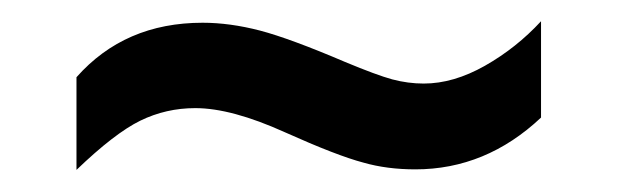

<svg xmlns="http://www.w3.org/2000/svg" viewBox="-20 -447 592 179"><path d="M51.3 -288.6Q86.9 -322.8 110.8 -334.5Q134.8 -346.2 162.1 -346.2Q195.8 -346.2 245.6 -323.7Q294.4 -301.8 318.8 -295.4Q340.8 -289.1 367.2 -289.1Q433.1 -289.1 484.4 -337.4V-427.2Q461.4 -402.3 432.1 -385.7Q402.8 -369.1 375 -369.1Q360.4 -369.1 345.7 -373Q331.1 -377 301.8 -389.2Q250.5 -411.1 222.4 -418.5Q194.3 -425.8 168.9 -425.8Q96.2 -425.8 51.3 -375Z"/></svg>

Font: Eeyek
Style: Regular
Weight: 400
Designer: Pravabati Chingangbam and Tabish
Foundry: SIL International
Version: Version 2.000